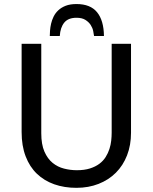

<svg xmlns="http://www.w3.org/2000/svg" viewBox="-20 -903 744 936"><path d="M618.7 -689.5V-255.9Q618.7 -195.3 599.4 -145.8Q580.1 -96.2 544.9 -61Q509.8 -25.9 460.7 -6.6Q411.6 12.7 352.5 12.7Q293.5 12.7 244.4 -4.6Q195.3 -22 159.9 -55.9Q124.5 -89.8 105 -140.9Q85.4 -191.9 85.4 -259.3V-689.5H181.2V-253.4Q181.2 -199.2 196.5 -164.1Q211.9 -128.9 236.6 -108.9Q261.2 -88.9 292.2 -81.1Q323.2 -73.2 354.5 -73.2Q391.6 -73.2 418.5 -81.8Q445.3 -90.3 464.4 -104.5Q483.4 -118.7 495.1 -137.5Q506.8 -156.2 513.4 -176.5Q520 -196.8 522.2 -217.3Q524.4 -237.8 524.4 -255.9V-689.5ZM222.7 -727.5Q222.7 -738.3 223.9 -754.2Q225.1 -770 229 -787.4Q232.9 -804.7 241.2 -821.8Q249.5 -838.9 263.9 -852.5Q278.3 -866.2 300 -874.8Q321.8 -883.3 353 -883.3Q420.4 -883.3 453.1 -843.5Q485.8 -803.7 486.8 -727.5H438.5Q437.5 -736.8 434.3 -752Q431.2 -767.1 422.1 -781.2Q413.1 -795.4 396.5 -805.9Q379.9 -816.4 353 -816.4Q312.5 -816.4 293.2 -792.7Q273.9 -769 271.5 -727.5Z"/></svg>

Font: Shanti
Style: Regular
Weight: 400
Designer: vernon adams
Foundry: vernon adams
Version: Version 1.000